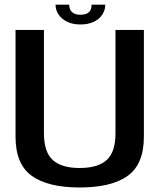

<svg xmlns="http://www.w3.org/2000/svg" viewBox="-20 -804 702 828"><path d="M323.5 4.5Q461 4.5 530.8 -45.8Q600.5 -96 600.5 -214.5V-675H478V-229Q478 -148 440 -113.8Q402 -79.5 323.5 -79.5Q245.5 -79.5 207.5 -114Q169.5 -148.5 169.5 -229V-675H47V-214.5Q47 -96 116.8 -45.8Q186.5 4.5 323.5 4.5ZM326.5 -698.5Q361 -698.5 385 -710.2Q409 -722 421.5 -741.5Q434 -761 434 -784H375Q375 -771 370.5 -761.2Q366 -751.5 355.2 -746Q344.5 -740.5 326.5 -740.5Q310 -740.5 299.2 -746Q288.5 -751.5 283.5 -761.2Q278.5 -771 278.5 -784H219.5Q219.5 -761 232.5 -741.5Q245.5 -722 269.5 -710.2Q293.5 -698.5 326.5 -698.5Z"/></svg>

Font: Anybody UltraCondensed Thin Medium
Style: Regular
Weight: 500
Version: Version 1.111